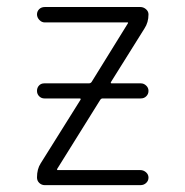

<svg xmlns="http://www.w3.org/2000/svg" viewBox="-20 -540 540 560"><path d="M98.6 -63.5 214.8 -249Q216.8 -252.9 211.9 -252.9H109.4Q100.6 -252.9 94.2 -259.3Q87.9 -265.6 87.9 -274.9Q87.9 -284.2 93.8 -290.5Q99.6 -296.9 109.4 -296.9H239.3Q244.1 -296.9 247.1 -300.8L353.5 -472.7V-473.6Q353.5 -474.6 352.5 -474.6H110.4Q101.6 -474.6 94.7 -481.9Q87.9 -489.3 87.9 -498Q87.9 -506.8 94.2 -513.2Q100.6 -519.5 110.4 -519.5H389.6Q398.4 -519.5 405.8 -513.2Q413.1 -506.8 413.1 -498Q413.1 -474.6 401.4 -457L303.7 -300.8Q301.8 -296.9 305.7 -296.9H390.6Q399.4 -296.9 406.2 -290.5Q413.1 -284.2 413.1 -274.9Q413.1 -265.6 406.7 -259.3Q400.4 -252.9 390.6 -252.9H279.3Q275.4 -252.9 272.5 -249L146.5 -46.9V-45.9Q146.5 -43.9 147.5 -43.9H389.6Q398.4 -43.9 405.8 -37.6Q413.1 -31.2 413.1 -22Q413.1 -12.7 406.2 -6.3Q399.4 0 389.6 0H110.4Q101.6 0 94.7 -6.3Q87.9 -12.7 87.9 -22.5Q87.9 -46.9 98.6 -63.5Z"/></svg>

Font: Rounded-L Mgen+ 1m light
Style: Regular
Weight: 200
Designer: [Source Han Sans]
Ryoko NISHIZUKA  (kana & ideographs); Paul D. Hunt (Latin, Greek & Cyrillic); Wenlong ZHANG  (bopomofo
Version: Version 1.059.20150602